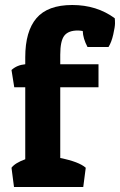

<svg xmlns="http://www.w3.org/2000/svg" viewBox="-20 -748 480 768"><path d="M81 -519Q81 -623 126 -675.5Q171 -728 269 -728Q367 -728 439 -675Q440 -668 440 -654.5Q440 -641 433 -610Q426 -579 414 -560H330Q312 -594 311 -624Q299 -626 291 -626Q253 -626 237 -605Q221 -584 221 -529V-491H374V-399H221V-116Q296 -101 323 -77L313 0H36L26 -77Q40 -96 81 -111V-399H37L26 -468Q48 -488 81 -491Z"/></svg>

Font: Patua One
Style: Regular
Weight: 400
Designer: luciano Vergara
Foundry: Luciano Vergara
Version: Version 1.002